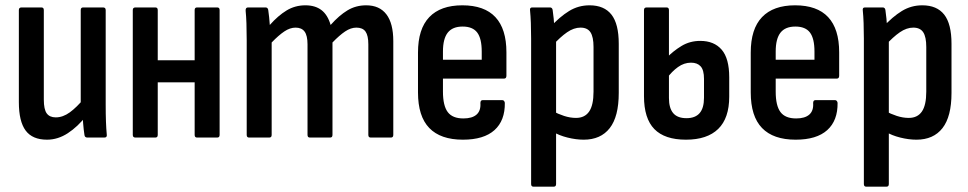

<svg xmlns="http://www.w3.org/2000/svg" viewBox="-20 -518 3647 723"><path d="M157 8Q102 8 76.5 -26.5Q51 -61 51 -133V-480Q51 -490 61 -490H136Q145 -490 145 -480V-143Q145 -106 156 -91Q167 -76 190 -76Q217 -76 243 -95Q269 -114 298 -149L305 -82Q273 -41 235.5 -16.5Q198 8 157 8ZM309 0Q299 0 298 -10Q295 -29 293 -54Q291 -79 291 -96L284 -122V-480Q284 -490 293 -490H368Q378 -490 378 -480V-124Q378 -88 379 -60.5Q380 -33 382 -12Q384 0 373 0Z M722 0Q713 0 713 -10V-480Q713 -490 722 -490H798Q807 -490 807 -480V-10Q807 0 798 0ZM490 0Q480 0 480 -10V-480Q480 -490 490 -490H565Q574 -490 574 -480V-10Q574 0 565 0ZM562 -208V-291H729V-208Z M918 0Q909 0 909 -10V-366Q909 -402 908 -430Q907 -458 905 -477Q904 -490 914 -490H980Q988 -490 990 -481Q992 -467 993.5 -453Q995 -439 996 -424Q1027 -459 1059 -478.5Q1091 -498 1130 -498Q1167 -498 1190.5 -480Q1214 -462 1225 -424Q1257 -460 1288.5 -479Q1320 -498 1359 -498Q1409 -498 1435 -464Q1461 -430 1461 -363V-10Q1461 0 1452 0H1376Q1367 0 1367 -10V-351Q1367 -384 1356.5 -399Q1346 -414 1322 -414Q1301 -414 1279.5 -399.5Q1258 -385 1232 -358V-10Q1232 0 1223 0H1147Q1138 0 1138 -10V-351Q1138 -384 1127 -399Q1116 -414 1093 -414Q1072 -414 1050.5 -399.5Q1029 -385 1003 -358V-10Q1003 0 994 0Z M1723 8Q1639 8 1596.5 -36Q1554 -80 1554 -170V-320Q1554 -409 1596.5 -453.5Q1639 -498 1721 -498Q1804 -498 1845.5 -453.5Q1887 -409 1887 -321V-233Q1887 -222 1878 -222H1648V-173Q1648 -120 1666 -96Q1684 -72 1725 -72Q1758 -72 1774.5 -86.5Q1791 -101 1789 -130Q1789 -141 1798 -141H1871Q1879 -141 1881 -131Q1882 -64 1842 -28Q1802 8 1723 8ZM1648 -293H1794V-324Q1794 -373 1777 -395.5Q1760 -418 1722 -418Q1684 -418 1666 -395Q1648 -372 1648 -324Z M2178 8Q2149 8 2117 0Q2085 -8 2062 -22L2061 -100Q2081 -89 2104 -81.5Q2127 -74 2149 -74Q2182 -74 2198.5 -98Q2215 -122 2215 -173V-341Q2215 -379 2203.5 -396.5Q2192 -414 2166 -414Q2141 -414 2115.5 -396.5Q2090 -379 2060 -346L2052 -416Q2088 -455 2123 -476.5Q2158 -498 2200 -498Q2255 -498 2282.5 -463Q2310 -428 2310 -353V-168Q2310 -79 2276 -35.5Q2242 8 2178 8ZM1989 185Q1980 185 1980 175V-373Q1980 -405 1979 -431.5Q1978 -458 1976 -478Q1974 -490 1984 -490H2051Q2059 -490 2061 -481Q2063 -469 2065 -448Q2067 -427 2067 -411L2074 -374V175Q2074 185 2065 185Z M2563 8Q2483 8 2444 -32Q2405 -72 2405 -156V-480Q2405 -490 2415 -490H2490Q2499 -490 2499 -480V-149Q2499 -111 2515 -92Q2531 -73 2565 -73Q2598 -73 2614.5 -92Q2631 -111 2631 -150V-221Q2631 -254 2618.5 -268Q2606 -282 2582 -282Q2556 -282 2533 -265.5Q2510 -249 2491 -223L2489 -299Q2515 -326 2546.5 -345Q2578 -364 2617 -364Q2669 -364 2697.5 -331Q2726 -298 2726 -227V-154Q2726 -73 2684.5 -32.5Q2643 8 2563 8Z M2976 8Q2892 8 2849.5 -36Q2807 -80 2807 -170V-320Q2807 -409 2849.5 -453.5Q2892 -498 2974 -498Q3057 -498 3098.5 -453.5Q3140 -409 3140 -321V-233Q3140 -222 3131 -222H2901V-173Q2901 -120 2919 -96Q2937 -72 2978 -72Q3011 -72 3027.5 -86.5Q3044 -101 3042 -130Q3042 -141 3051 -141H3124Q3132 -141 3134 -131Q3135 -64 3095 -28Q3055 8 2976 8ZM2901 -293H3047V-324Q3047 -373 3030 -395.5Q3013 -418 2975 -418Q2937 -418 2919 -395Q2901 -372 2901 -324Z M3431 8Q3402 8 3370 0Q3338 -8 3315 -22L3314 -100Q3334 -89 3357 -81.5Q3380 -74 3402 -74Q3435 -74 3451.5 -98Q3468 -122 3468 -173V-341Q3468 -379 3456.5 -396.5Q3445 -414 3419 -414Q3394 -414 3368.5 -396.5Q3343 -379 3313 -346L3305 -416Q3341 -455 3376 -476.5Q3411 -498 3453 -498Q3508 -498 3535.5 -463Q3563 -428 3563 -353V-168Q3563 -79 3529 -35.5Q3495 8 3431 8ZM3242 185Q3233 185 3233 175V-373Q3233 -405 3232 -431.5Q3231 -458 3229 -478Q3227 -490 3237 -490H3304Q3312 -490 3314 -481Q3316 -469 3318 -448Q3320 -427 3320 -411L3327 -374V175Q3327 185 3318 185Z"/></svg>

Font: Sofia Sans Condensed SemiBold
Style: Regular
Weight: 600
Designer: Botio Nikoltchev, Ani Petrova
Foundry: lettersoup
Version: Version 4.101